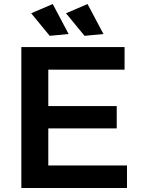

<svg xmlns="http://www.w3.org/2000/svg" viewBox="-20 -934 701 954"><path d="M86 -700H599V-588H220V-407H560V-296H220V-112H611V0H86ZM415 -914 494 -765 400 -756 308 -868ZM242 -914 321 -765 227 -756 135 -868Z"/></svg>

Font: Alexandria Medium
Style: Regular
Weight: 500
Designer: Mohamed Gaber
Foundry: Kief Type Foundry
Version: Version 5.100